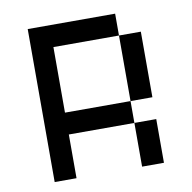

<svg xmlns="http://www.w3.org/2000/svg" viewBox="-71 -679 751 751"><g transform="rotate(-10 304.0 -304.0)"><path d="M434 -173.6H173.6V0H86.8V-607.6H434V-520.8H173.6V-260.4H434ZM434 -520.8H520.8V-260.4H434ZM434 -173.6H520.8V0H434Z"/></g></svg>

Font: 8-bit Operator+ 8
Style: Regular
Weight: 400
Designer: GrandChaos9000
Version: Version 1.3.0 - August 1, 2014